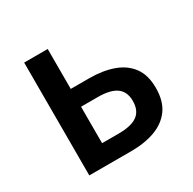

<svg xmlns="http://www.w3.org/2000/svg" viewBox="-127 -682 816 812"><g transform="rotate(-30 280.5 -275.5)"><path d="M87 0V-551H202V-356H292Q358 -356 408.5 -338Q459 -320 487.5 -281.5Q516 -243 516 -180Q516 -116 487.5 -76.5Q459 -37 408.5 -18.5Q358 0 292 0ZM202 -91H283Q345 -91 374.5 -112.5Q404 -134 404 -181Q404 -226 374.5 -247.5Q345 -269 283 -269H202Z"/></g></svg>

Font: Noto Sans KR Medium
Style: Regular
Weight: 500
Designer: Ryoko NISHIZUKA  (kana, bopomofo & ideographs); Paul D. Hunt (Latin, Greek & Cyrillic); Sandoll Communications , Soo-you
Foundry: Adobe
Version: Version 2.004-H2;hotconv 1.0.118;makeotfexe 2.5.65603